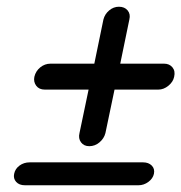

<svg xmlns="http://www.w3.org/2000/svg" viewBox="-20 -573 538 570"><path d="M54 -23Q37 -23 28 -33Q19 -43 22 -57Q25 -72 38 -81.5Q51 -91 68 -91H405Q421 -91 430.5 -81.5Q440 -72 437 -57Q434 -43 420.5 -33Q407 -23 391 -23ZM293 -178Q289 -162 275.5 -150.5Q262 -139 245 -139Q229 -139 220.5 -150.5Q212 -162 216 -178L243 -307H113Q96 -307 87.5 -318.5Q79 -330 82 -345Q86 -362 99.5 -373Q113 -384 130 -384H260L287 -515Q291 -531 304 -542Q317 -553 333 -553Q350 -553 359 -542Q368 -531 364 -515L337 -384H467Q483 -384 492 -373Q501 -362 497 -345Q494 -330 480 -318.5Q466 -307 450 -307H320Z"/></svg>

Font: VDS Compensated
Style: Light Italic
Weight: 300
Italic angle: -12°
Designer: artmaker
Foundry: artmaker
Version: Version 1.000 2012 initial release